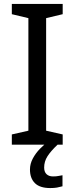

<svg xmlns="http://www.w3.org/2000/svg" viewBox="-20 -734 379 974"><path d="M298 0H40V-52L124 -71V-642L40 -662V-714H298V-662L214 -642V-71L298 -52ZM204 116Q204 138 216 149.5Q228 161 249 161Q266 161 277.5 158.5Q289 156 297 155V211Q283 215 269 217.5Q255 220 235 220Q182 220 157 195Q132 170 132 126Q132 97 146.5 70Q161 43 182.5 21Q204 -1 224 -15L272 0Q238 32 221 58.5Q204 85 204 116Z"/></svg>

Font: Noto Sans Myanmar
Style: Regular
Weight: 400
Designer: Monotype Design Team
Foundry: Monotype Imaging Inc.
Version: Version 2.107